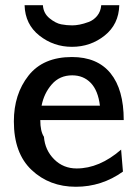

<svg xmlns="http://www.w3.org/2000/svg" viewBox="-20 -704 529 734"><path d="M74 -684H144Q146 -653 169.5 -634Q193 -615 214 -611Q235 -607 256 -607Q269 -607 284.5 -610Q300 -613 319 -620Q338 -627 351.5 -643.5Q365 -660 367 -684H436Q434 -611 380 -568Q326 -525 255 -525Q185 -525 130.5 -568Q76 -611 74 -684ZM33 -240Q33 -344 89 -415Q145 -486 255 -486Q352 -486 402.5 -424Q453 -362 453 -245H134Q134 -202 148 -181Q152 -130 187 -95Q222 -60 273 -60Q360 -60 443 -132L450 -48Q369 10 270 10Q169 10 101 -54Q33 -118 33 -240ZM139 -300H362Q355 -358 327 -387Q299 -416 256 -416Q208 -416 178 -381.5Q148 -347 139 -300Z"/></svg>

Font: Coval
Style: Medium
Weight: 500
Foundry: Context Ltd
Version: Version 001.000